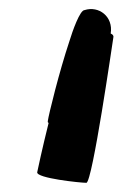

<svg xmlns="http://www.w3.org/2000/svg" viewBox="-20 -512 267 418"><path d="M61 -137C59 -124 155 -114 168 -114C181 -114 225 -420 227 -432C227 -434 226 -437 221 -439C227 -476 195 -500 164 -490C154 -490 138 -445 131 -422C109 -356 86 -263 84 -248C84 -245 85 -244 86 -245C72 -189 62 -142 61 -137Z"/></svg>

Font: Ampere
Style: SCIta
Weight: 400
Version: Version 1